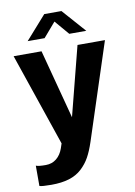

<svg xmlns="http://www.w3.org/2000/svg" viewBox="-103 -802 768 1096"><g transform="rotate(-10 281.0 -253.5)"><path d="M112.8 -601.6 232.9 -737.3H332.5L452.6 -601.6H354L282.7 -685.1L210.9 -601.6ZM104.5 229.5Q49.3 229.5 35.2 224.1V106.4Q48.8 112.8 92.3 112.8Q128.4 112.8 154.3 91.8Q180.2 70.8 192.9 34.2L202.1 6.8L19 -530.8H180.7L286.6 -129.9L389.2 -530.8H548.3L366.2 26.4Q349.6 77.1 330.3 112.1Q311 147 281 174.8Q251 202.6 207.5 216.1Q164.1 229.5 104.5 229.5Z"/></g></svg>

Font: Epilogue
Style: Bold
Weight: 700
Designer: Tyler Finck
Foundry: Etcetera Type Co
Version: Version 2.112